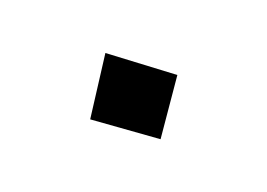

<svg xmlns="http://www.w3.org/2000/svg" viewBox="-51 -508 659 474"><g transform="rotate(-20 278.5 -271.5)"><path d="M397.9 -282.7 304.7 -147.9 158.2 -253.4 249.5 -394.5Z"/></g></svg>

Font: XB Khoramshahr
Style: Bold
Weight: 700
Designer: Behnam
Foundry: Irmug
Version: Version 8.005 2009